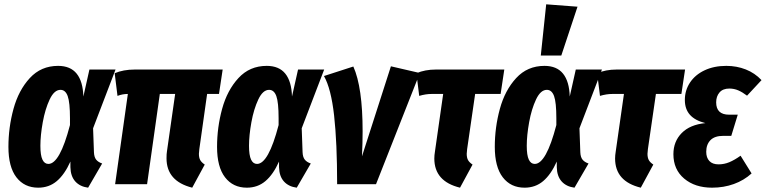

<svg xmlns="http://www.w3.org/2000/svg" viewBox="-20 -853 3546 889"><path d="M366 -406 394 -531H515L411 -259L415 -148Q416 -125 425.5 -113.5Q435 -102 453 -96L388 16Q350 11 328.5 -13Q307 -37 306 -79V-105Q279 -45 243 -14.5Q207 16 157 16Q93 16 56 -32Q19 -80 19 -173Q19 -263 42.5 -349Q66 -435 118 -491.5Q170 -548 249 -548Q306 -548 335 -512Q364 -476 366 -406ZM167 -178Q167 -134 176.5 -114Q186 -94 204 -94Q257 -94 304 -274V-305Q304 -379 293.5 -408Q283 -437 260 -437Q231 -437 210 -392.5Q189 -348 178 -287Q167 -226 167 -178Z M903 -163Q901 -147 901 -141Q901 -123 907 -112Q913 -101 928 -91L870 16Q751 -14 751 -120Q751 -141 753 -152L791 -418H720L661 0H513L572 -418Q547 -418 524 -409L511 -514Q551 -531 604 -531H1011L994 -418H939Z M1332 -406 1360 -531H1481L1377 -259L1381 -148Q1382 -125 1391.5 -113.5Q1401 -102 1419 -96L1354 16Q1316 11 1294.5 -13Q1273 -37 1272 -79V-105Q1245 -45 1209 -14.5Q1173 16 1123 16Q1059 16 1022 -32Q985 -80 985 -173Q985 -263 1008.5 -349Q1032 -435 1084 -491.5Q1136 -548 1215 -548Q1272 -548 1301 -512Q1330 -476 1332 -406ZM1133 -178Q1133 -134 1142.5 -114Q1152 -94 1170 -94Q1223 -94 1270 -274V-305Q1270 -379 1259.5 -408Q1249 -437 1226 -437Q1197 -437 1176 -392.5Q1155 -348 1144 -287Q1133 -226 1133 -178Z M1659 -245Q1659 -192 1656 -129L1790 -546L1924 -515L1721 0H1541Q1541 -193 1527 -318Q1513 -443 1480 -501L1616 -545Q1659 -449 1659 -245Z M2143 -163Q2141 -147 2141 -141Q2141 -123 2147 -112Q2153 -101 2168 -91L2110 16Q1991 -13 1991 -119Q1991 -134 1994 -152L2032 -418H1979Q1951 -418 1921 -409L1908 -514Q1948 -531 1998 -531H2315L2298 -418H2180Z M2618 -406 2646 -531H2767L2663 -259L2667 -148Q2668 -125 2677.5 -113.5Q2687 -102 2705 -96L2640 16Q2602 11 2580.5 -13Q2559 -37 2558 -79V-105Q2531 -45 2495 -14.5Q2459 16 2409 16Q2345 16 2308 -32Q2271 -80 2271 -173Q2271 -263 2294.5 -349Q2318 -435 2370 -491.5Q2422 -548 2501 -548Q2558 -548 2587 -512Q2616 -476 2618 -406ZM2419 -178Q2419 -134 2428.5 -114Q2438 -94 2456 -94Q2509 -94 2556 -274V-305Q2556 -379 2545.5 -408Q2535 -437 2512 -437Q2483 -437 2462 -392.5Q2441 -348 2430 -287Q2419 -226 2419 -178ZM2509 -833 2654 -822 2579 -596H2484Z M2980 -163Q2978 -147 2978 -141Q2978 -123 2984 -112Q2990 -101 3005 -91L2947 16Q2828 -13 2828 -119Q2828 -134 2831 -152L2869 -418H2816Q2788 -418 2758 -409L2745 -514Q2785 -531 2835 -531H3152L3135 -418H3017Z M3098 -139Q3098 -198 3136.5 -237Q3175 -276 3246 -283Q3198 -295 3174.5 -321.5Q3151 -348 3151 -390Q3151 -435 3175 -471Q3199 -507 3242.5 -527.5Q3286 -548 3343 -548Q3391 -548 3433 -531.5Q3475 -515 3506 -482L3439 -410Q3418 -426 3398.5 -434.5Q3379 -443 3357 -443Q3327 -443 3311.5 -425Q3296 -407 3296 -379Q3296 -322 3356 -322H3396L3366 -224H3329Q3289 -224 3269.5 -204Q3250 -184 3250 -150Q3250 -123 3264.5 -107.5Q3279 -92 3307 -92Q3333 -92 3357 -102Q3381 -112 3409 -132L3460 -50Q3425 -18 3378 -1Q3331 16 3277 16Q3198 16 3148 -26Q3098 -68 3098 -139Z"/></svg>

Font: Fira Sans Extra Condensed
Style: Bold Italic
Weight: 700
Width: 3
Italic angle: -8°
Designer: Carrois Corporate & Edenspiekermann AG
Foundry: Carrois Corporate GbR & Edenspiekermann AG
Version: Version 4.203